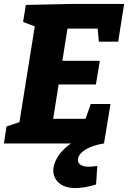

<svg xmlns="http://www.w3.org/2000/svg" viewBox="-26 -727 649 973"><path d="M434 -200H534L501 0H-6L7 -86L91 -114L70 -92L153 -611L169 -586L91 -616L105 -702L333 -707H603L573 -516H475L467 -605L493 -582H290L320 -608L286 -393L268 -419H480L460 -299H246L276 -330L238 -91L221 -125H434L398 -98ZM358 226Q302 226 273 200Q244 174 244 137Q244 102 270 62.5Q296 23 349 -10Q402 -43 483 -58L501 0Q461 6 431 19Q401 32 385 48.5Q369 65 369 83Q369 101 384.5 109.5Q400 118 425 118Q435 118 445.5 116.5Q456 115 467 114L461 208Q431 217 405 221.5Q379 226 358 226Z"/></svg>

Font: Bitter Thin ExtraBold
Style: Italic
Weight: 800
Italic angle: -9°
Version: Version 2.002